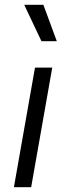

<svg xmlns="http://www.w3.org/2000/svg" viewBox="-20 -781 276 801"><path d="M126 -499H198L110 0H38ZM81 -761H161L217 -609H153Z"/></svg>

Font: Bai Jamjuree
Style: Italic
Weight: 400
Italic angle: -10°
Version: Version 1.000; ttfautohint (v1.6)